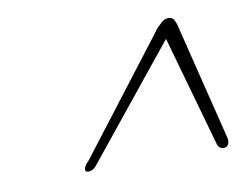

<svg xmlns="http://www.w3.org/2000/svg" viewBox="-47 -771 553 432"><g transform="rotate(-10 230.0 -555.0)"><path d="M368.5 -691H340L419.5 -409Q422 -404.5 425.2 -402.5Q428.5 -400.5 433 -400.5Q441 -400.5 444 -407.8Q447 -415 444 -425L377.5 -693.5Q374 -703.5 370.5 -706.8Q367 -710 360.5 -710Q357 -710 353.2 -708.8Q349.5 -707.5 345 -703.8Q340.5 -700 334 -693.5L128 -425Q118 -415.5 117 -408.2Q116 -401 123.5 -401Q127.5 -401 132 -402.8Q136.5 -404.5 141 -409.5Z"/></g></svg>

Font: Fraunces Thin
Style: Italic
Weight: 250
Italic angle: -16°
Version: Version 1.000;[b76b70a41]